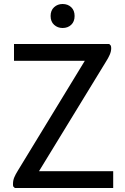

<svg xmlns="http://www.w3.org/2000/svg" viewBox="-20 -940 626 960"><path d="M54 0 46 -8Q45 -12 45 -15Q45 -18 45 -21Q45 -38 51.5 -53.5Q58 -69 70 -88L426 -672L444 -636H50V-720H526L534 -712Q535 -709 535.5 -705.5Q536 -702 536 -699Q536 -683 528.5 -666Q521 -649 510 -632L153 -48L135 -84H546V0ZM293 -800Q268 -800 250.5 -816Q233 -832 233 -860Q233 -888 250.5 -904Q268 -920 293 -920Q319 -920 336 -904Q353 -888 353 -860Q353 -832 336 -816Q319 -800 293 -800Z"/></svg>

Font: Kufam
Style: Regular
Weight: 400
Designer: Wael Morcos, Artur Schmal
Foundry: Original Type
Version: Version 1.301; ttfautohint (v1.8.3)